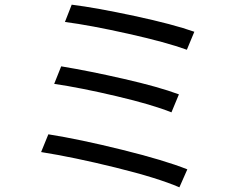

<svg xmlns="http://www.w3.org/2000/svg" viewBox="-20 -777 1040 822"><path d="M287 -757Q391 -744 556.5 -708.5Q722 -673 812 -641L780 -564Q692 -596 529 -632.5Q366 -669 258 -683ZM242 -493Q363 -473 511.5 -439Q660 -405 746 -373L714 -296Q632 -329 479.5 -365Q327 -401 212 -418ZM187 -202Q320 -181 502 -136Q684 -91 782 -52L748 25Q656 -15 475.5 -59.5Q295 -104 156 -126Z"/></svg>

Font: Swei Fan Sans CJK TC
Style: Regular
Weight: 400
Version: Version 2.130